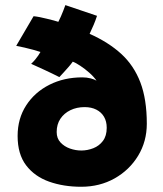

<svg xmlns="http://www.w3.org/2000/svg" viewBox="-20 -723 640 752"><path d="M298 8.5Q229 8.5 172.5 -11.5Q116 -31.5 82.5 -75.2Q49 -119 49 -190.5Q49 -258.5 82.5 -310.2Q116 -362 173.5 -391Q231 -420 302.5 -420Q319.5 -420 335 -416Q350.5 -412 358 -407Q348 -422 330.2 -437.8Q312.5 -453.5 294.2 -465.5Q276 -477.5 265 -481.5Q258 -471.5 248.8 -461Q239.5 -450.5 230.2 -440.2Q221 -430 212.5 -421Q185 -435 152.5 -450Q120 -465 102 -473Q112 -482.5 118.5 -490.5Q125 -498.5 129.8 -505.5Q134.5 -512.5 138.5 -519.5Q126.5 -523.5 110.2 -528Q94 -532.5 76.5 -536.5Q59 -540.5 43.5 -543.5L111.5 -659.5Q122.5 -658.5 136.2 -655.8Q150 -653 164 -649.5Q178 -646 190 -643Q202 -640 208.5 -637.5Q214 -648 218.5 -658.5Q223 -669 227.5 -680.2Q232 -691.5 236 -703L360 -661Q354 -642.5 347 -626Q340 -609.5 331 -590.5Q405 -557.5 454.8 -512Q504.5 -466.5 529.8 -400.2Q555 -334 555 -238.5Q555 -169 521 -113Q487 -57 428.8 -24.2Q370.5 8.5 298 8.5ZM298.5 -133.5Q322.5 -133.5 345.5 -142.5Q368.5 -151.5 383.2 -171.2Q398 -191 398 -222.5Q398 -247.5 387.5 -265.5Q377 -283.5 357.5 -293.5Q338 -303.5 311.5 -303.5Q280.5 -303.5 255.8 -291.5Q231 -279.5 216.5 -257.8Q202 -236 202 -206Q202 -181 217 -165Q232 -149 254 -141.2Q276 -133.5 298.5 -133.5Z"/></svg>

Font: Grandstander Thin ExtraBold
Style: Regular
Weight: 800
Version: Version 1.200